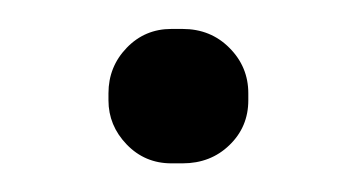

<svg xmlns="http://www.w3.org/2000/svg" viewBox="-20 -112 247 134"><path d="M153.3 -46.9V-42Q153.3 -23.4 140.1 -10.7Q127 2 107.4 2H99.6Q81.1 2 68.4 -11.2Q55.7 -24.4 55.7 -42V-46.9Q55.7 -65.4 68.4 -78.6Q81.1 -91.8 99.6 -91.8H107.4Q127 -91.8 140.1 -78.6Q153.3 -65.4 153.3 -46.9Z"/></svg>

Font: NTR
Style: Regular
Weight: 400
Designer: Purushoth Kumar Guthula
Foundry: Silicon Andhra, USA.
Version: Version 1.0.5; ttfautohint (v1.2.25-373a) -l 7 -r 28 -G 50 -